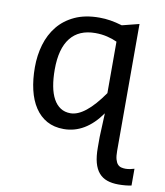

<svg xmlns="http://www.w3.org/2000/svg" viewBox="-80 -565 717 836"><g transform="rotate(10 278.5 -147.0)"><path d="M383.8 15.1 388.2 -89.8Q318.8 8.8 223.1 8.8Q180.2 8.8 148.4 -8.8Q116.7 -26.4 95.5 -58.6Q74.2 -90.8 63.7 -135.7Q53.2 -180.7 53.2 -234.9Q53.2 -287.6 67.1 -335Q81.1 -382.3 110.1 -418.2Q139.2 -454.1 184.6 -475.1Q230 -496.1 293 -496.1Q317.9 -496.1 342 -492.2Q366.2 -488.3 394 -480L469.2 -499V61.5Q469.2 85 473.1 99.1Q477.1 113.3 483.9 120.6Q490.7 127.9 499.8 130.1Q508.8 132.3 518.6 132.3Q528.3 132.3 539.1 130.1Q549.8 127.9 557.1 125.5V199.7Q546.9 202.1 531.2 203.6Q515.6 205.1 500 205.1Q471.2 205.1 449.5 197.5Q427.7 189.9 413.1 172.9Q398.4 155.8 391.1 128.7Q383.8 101.6 383.8 62ZM140.1 -240.2Q140.1 -199.2 146.2 -166.5Q152.3 -133.8 164.8 -111.1Q177.2 -88.4 196 -76.2Q214.8 -64 240.2 -64Q304.2 -64 383.8 -178.2V-405.8Q364.3 -415 339.6 -420.9Q314.9 -426.8 287.1 -426.8Q214.8 -426.8 177.5 -379.6Q140.1 -332.5 140.1 -240.2Z"/></g></svg>

Font: Code New Roman
Style: Regular
Weight: 400
Monospace: yes
Designer: Sam Radian
Foundry: Code New Roman
Version: Version 2.00 November 29, 2014